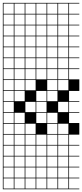

<svg xmlns="http://www.w3.org/2000/svg" viewBox="-20 -1025 578 1352"><path d="M538.5 -384.6H466.3V-312.5H538.5V-307.7H466.3V-235.6H538.5V-230.8H466.3V-158.7H538.5V-76.9H466.3V-4.8H538.5V0H466.3V72.1H538.5V76.9H466.3V149H538.5V153.8H466.3V226H538.5V230.8H466.3V302.9H538.5V307.7H0V-1004.8H538.5V-1000H466.3V-927.9H538.5V-923.1H466.3V-851H538.5V-846.2H466.3V-774H538.5V-769.2H466.3V-697.1H538.5V-692.3H466.3V-620.2H538.5V-615.4H466.3V-543.3H538.5V-538.5H466.3V-466.3H538.5ZM389.4 -927.9H461.5V-1000H389.4ZM158.7 -927.9H230.8V-1000H158.7ZM312.5 -927.9H384.6V-1000H312.5ZM235.6 -927.9H307.7V-1000H235.6ZM81.7 -927.9H153.8V-1000H81.7ZM4.8 -927.9H76.9V-1000H4.8ZM158.7 -851H230.8V-923.1H158.7ZM4.8 -851H76.9V-923.1H4.8ZM312.5 -851H384.6V-923.1H312.5ZM389.4 -851H461.5V-923.1H389.4ZM235.6 -851H307.7V-923.1H235.6ZM81.7 -851H153.8V-923.1H81.7ZM312.5 -774H384.6V-846.2H312.5ZM4.8 -774H76.9V-846.2H4.8ZM389.4 -774H461.5V-846.2H389.4ZM235.6 -774H307.7V-846.2H235.6ZM158.7 -774H230.8V-846.2H158.7ZM81.7 -774H153.8V-846.2H81.7ZM312.5 -697.1H384.6V-769.2H312.5ZM4.8 -697.1H76.9V-769.2H4.8ZM389.4 -697.1H461.5V-769.2H389.4ZM235.6 -697.1H307.7V-769.2H235.6ZM158.7 -697.1H230.8V-769.2H158.7ZM81.7 -697.1H153.8V-769.2H81.7ZM312.5 -620.2H384.6V-692.3H312.5ZM4.8 -620.2H76.9V-692.3H4.8ZM235.6 -620.2H307.7V-692.3H235.6ZM81.7 -620.2H153.8V-692.3H81.7ZM158.7 -620.2H230.8V-692.3H158.7ZM389.4 -620.2H461.5V-692.3H389.4ZM312.5 -543.3H384.6V-615.4H312.5ZM4.8 -543.3H76.9V-615.4H4.8ZM235.6 -543.3H307.7V-615.4H235.6ZM81.7 -543.3H153.8V-615.4H81.7ZM389.4 -543.3H461.5V-615.4H389.4ZM158.7 -543.3H230.8V-615.4H158.7ZM158.7 -466.3H230.8V-538.5H158.7ZM235.6 -466.3H307.7V-538.5H235.6ZM312.5 -466.3H384.6V-538.5H312.5ZM389.4 -466.3H461.5V-538.5H389.4ZM81.7 -466.3H153.8V-538.5H81.7ZM4.8 -466.3H76.9V-538.5H4.8ZM4.8 -389.4H76.9V-461.5H4.8ZM158.7 -389.4H230.8V-461.5H158.7ZM312.5 -389.4H384.6V-461.5H312.5ZM81.7 -389.4H153.8V-461.5H81.7ZM389.4 -389.4H461.5V-461.5H389.4ZM4.8 -312.5H76.9V-384.6H4.8ZM312.5 -312.5H384.6V-384.6H312.5ZM81.7 -312.5H153.8V-384.6H81.7ZM235.6 -312.5H307.7V-384.6H235.6ZM4.8 -235.6H76.9V-307.7H4.8ZM235.6 -235.6H307.7V-307.7H235.6ZM389.4 -235.6H461.5V-307.7H389.4ZM158.7 -235.6H230.8V-307.7H158.7ZM235.6 -158.7H307.7V-230.8H235.6ZM81.7 -158.7H153.8V-230.8H81.7ZM312.5 -158.7H384.6V-230.8H312.5ZM4.8 -158.7H76.9V-230.8H4.8ZM389.4 -81.7H461.5V-153.8H389.4ZM81.7 -81.7H153.8V-153.8H81.7ZM4.8 -81.7H76.9V-153.8H4.8ZM312.5 -81.7H384.6V-153.8H312.5ZM158.7 -81.7H230.8V-153.8H158.7ZM235.6 -4.8H307.7V-76.9H235.6ZM389.4 -4.8H461.5V-76.9H389.4ZM81.7 -4.8H153.8V-76.9H81.7ZM312.5 -4.8H384.6V-76.9H312.5ZM4.8 -4.8H76.9V-76.9H4.8ZM158.7 -4.8H230.8V-76.9H158.7ZM235.6 72.1H307.7V0H235.6ZM81.7 72.1H153.8V0H81.7ZM4.8 72.1H76.9V0H4.8ZM389.4 72.1H461.5V0H389.4ZM312.5 72.1H384.6V0H312.5ZM158.7 72.1H230.8V0H158.7ZM312.5 149H384.6V76.9H312.5ZM4.8 149H76.9V76.9H4.8ZM389.4 149H461.5V76.9H389.4ZM235.6 149H307.7V76.9H235.6ZM158.7 149H230.8V76.9H158.7ZM81.7 149H153.8V76.9H81.7ZM312.5 226H384.6V153.8H312.5ZM389.4 226H461.5V153.8H389.4ZM235.6 226H307.7V153.8H235.6ZM158.7 226H230.8V153.8H158.7ZM81.7 226H153.8V153.8H81.7ZM4.8 226H76.9V153.8H4.8ZM389.4 302.9H461.5V230.8H389.4ZM312.5 302.9H384.6V230.8H312.5ZM235.6 302.9H307.7V230.8H235.6ZM4.8 302.9H76.9V230.8H4.8ZM158.7 302.9H230.8V230.8H158.7ZM81.7 302.9H153.8V230.8H81.7Z"/></svg>

Font: Jacquarda Bastarda 9 Charted
Style: Regular
Weight: 400
Designer: Sarah Cadigan-Fried
Version: Version 1.000; ttfautohint (v1.8.4.7-5d5b)